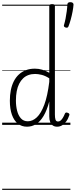

<svg xmlns="http://www.w3.org/2000/svg" viewBox="-20 -1153 699 1773"><path d="M229 17Q180 17 144.5 -11.5Q109 -40 90 -93.5Q71 -147 71 -223Q71 -275 80 -320.5Q89 -366 107.5 -402.5Q126 -439 154 -465Q182 -491 219 -505Q256 -519 302 -519Q337 -519 369 -509.5Q401 -500 435 -481V-1096Q435 -1106 441 -1110.5Q447 -1115 461 -1115Q475 -1115 481 -1110.5Q487 -1106 487 -1096V-95Q487 -65 492.5 -48Q498 -31 516 -31Q528 -31 538 -38.5Q548 -46 558.5 -62Q569 -78 580 -105Q583 -112 590 -113.5Q597 -115 606 -111Q616 -108 619.5 -101.5Q623 -95 620 -89Q609 -55 591.5 -31.5Q574 -8 553 4.5Q532 17 508 17Q484 17 468 6Q452 -5 443.5 -26Q435 -47 435 -78Q435 -113 435 -147.5Q435 -182 435 -216Q413 -133 382 -81.5Q351 -30 312.5 -6.5Q274 17 229 17ZM127 -224Q127 -174 138 -130.5Q149 -87 173 -60Q197 -33 237 -33Q281 -33 320 -69.5Q359 -106 389 -186Q419 -266 435 -397V-430Q397 -454 364 -462Q331 -470 304 -470Q271 -470 243 -460Q215 -450 193.5 -429.5Q172 -409 157 -379.5Q142 -350 134.5 -311Q127 -272 127 -224ZM585 -899Q574 -903 571 -909.5Q568 -916 572 -926Q579 -949 585.5 -982Q592 -1015 596.5 -1049.5Q601 -1084 602 -1111Q602 -1120 608 -1126.5Q614 -1133 629 -1133Q645 -1133 652 -1126.5Q659 -1120 659 -1111Q657 -1082 650 -1045Q643 -1008 633 -972Q623 -936 613 -911Q610 -903 604.5 -899Q599 -895 585 -899ZM0 590H630V600H0ZM0 -20H630V0H0ZM0 -505H630V-500H0ZM0 -1110H630V-1100H0Z"/></svg>

Font: Playwrite FR Moderne Guides
Style: Regular
Weight: 400
Designer: Veronika Burian, José Scaglione
Foundry: TypeTogether
Version: Version 1.003